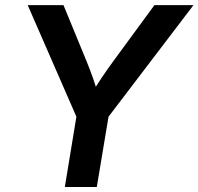

<svg xmlns="http://www.w3.org/2000/svg" viewBox="-20 -748 794 768"><path d="M239.3 0 285.6 -281.2 90.8 -727.5H233.9L327.1 -501Q340.8 -467.3 352.3 -434.6Q363.8 -401.9 374.5 -362.3H340.3Q363.3 -402.3 385.5 -435.3Q407.7 -468.3 431.6 -501L597.7 -727.5H753.9L414.1 -281.2L367.2 0Z"/></svg>

Font: Inter 24pt SemiBold
Style: Italic
Weight: 600
Italic angle: -9.3988°
Designer: Rasmus Andersson
Foundry: rsms
Version: Version 4.001;git-66647c0bb